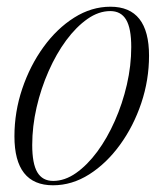

<svg xmlns="http://www.w3.org/2000/svg" viewBox="-20 -542 488 572"><path d="M309 -522Q424 -522 424 -376Q424 -303.5 400.8 -234.5Q377.5 -165.5 337.2 -110.2Q297 -55 245.8 -22.5Q194.5 10 138 10Q23 10 23 -136Q23 -208.5 46.2 -277.5Q69.5 -346.5 109.5 -401.8Q149.5 -457 201 -489.5Q252.5 -522 309 -522ZM138.5 -3Q173 -3 206.5 -26.5Q240 -50 269.8 -90.2Q299.5 -130.5 322.2 -182Q345 -233.5 358 -290Q371 -346.5 371 -402Q371 -457.5 355.8 -483.2Q340.5 -509 308.5 -509Q274 -509 240.5 -485.5Q207 -462 177.2 -421.8Q147.5 -381.5 124.8 -330Q102 -278.5 89 -222Q76 -165.5 76 -110Q76 -54.5 91.2 -28.8Q106.5 -3 138.5 -3Z"/></svg>

Font: Newsreader 72pt Light
Style: Italic
Weight: 300
Italic angle: -17°
Designer: Hugues Gentile
Foundry: Production Type
Version: Version 1.003; ttfautohint (v1.8.3)